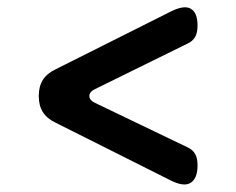

<svg xmlns="http://www.w3.org/2000/svg" viewBox="-20 -590 640 520"><path d="M441 -102 130 -258Q107 -269 96 -286.5Q85 -304 85 -330Q85 -356 96 -373.5Q107 -391 130 -402L441 -558Q478 -577 496.5 -566.5Q515 -556 515 -521Q515 -501 508.5 -490Q502 -479 490 -473L236 -348Q222 -341 222 -330Q222 -319 236 -312L490 -190Q502 -184 508.5 -173Q515 -162 515 -142Q515 -107 496.5 -95Q478 -83 441 -102Z"/></svg>

Font: Maple Mono NF
Style: Regular
Weight: 400
Monospace: yes
Designer: subframe7536
Version: Version 7.000